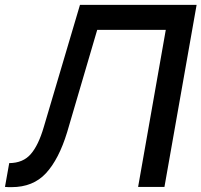

<svg xmlns="http://www.w3.org/2000/svg" viewBox="-38 -770 830 791"><path d="M639.5 0H531L645 -647H362.5L238.5 -225Q204.5 -114 151.5 -56.5Q98.5 1 9.5 1Q0.5 1 -6.2 0.8Q-13 0.5 -17.5 0L0 -98Q57.5 -98.5 89 -135.5Q120.5 -171.5 142.5 -247L291.5 -750H772Z"/></svg>

Font: Russisch Sans SemiBold
Style: Italic
Weight: 600
Width: 4
Italic angle: -10°
Designer: Michael Sharanda (font) & Cristiano Sobral (main changes)
Foundry: Michael Sharanda
Version: Version 2.00;September 8, 2020;FontCreator 13.0.0.2681 64-bi